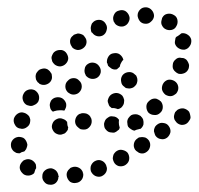

<svg xmlns="http://www.w3.org/2000/svg" viewBox="-20 -396 544 526"><path d="M120 65Q110 65 103 71Q96 77 96 86Q95 95 101 102Q107 110 117 110Q126 111 133 105Q140 98 140 89Q141 89 141 88Q141 88 141 88Q140 86 140 85Q139 77 133 71Q127 66 120 65ZM204 96Q198 104 189 105Q189 105 189 105Q189 105 189 105Q180 107 172 102Q165 96 163 87Q162 83 163 78Q164 74 167 70Q170 67 173 64Q177 62 182 61Q190 60 197 64Q204 68 207 76Q207 77 207 79Q207 79 207 79Q207 79 208 79Q209 89 204 96ZM271 75Q275 66 271 58Q271 57 271 57Q271 57 271 57Q271 56 270 55Q266 47 258 44Q251 41 243 44Q238 46 235 49Q232 52 230 56Q228 60 228 65Q228 69 229 73Q233 82 241 86Q250 90 258 87Q267 83 271 75ZM57 85Q47 85 41 78Q41 78 41 78Q41 78 41 78Q41 78 41 78Q38 75 36 71Q34 67 34 63Q34 58 36 54Q38 50 41 47Q44 43 48 42Q53 40 57 40Q61 40 66 42Q70 44 73 47Q76 50 78 54Q79 58 79 63Q79 63 79 64Q79 64 79 65Q78 66 77 68Q75 73 74 77Q74 77 74 78Q73 78 73 79Q66 85 57 85ZM324 56Q324 55 325 55Q333 49 334 40Q335 31 330 23Q325 17 316 15Q308 13 301 17Q297 19 294 23Q291 26 290 31Q289 35 289 39Q290 44 292 48Q296 56 305 59Q314 61 322 57Q323 56 324 56ZM391 6Q393 -3 388 -11Q385 -15 382 -17Q378 -20 374 -20Q369 -21 365 -20Q360 -20 357 -17Q349 -12 347 -3Q345 6 350 14Q353 18 357 20Q360 23 365 24Q369 25 374 24Q378 23 382 20Q389 15 391 6ZM46 19Q47 18 48 18Q48 17 49 16Q52 13 53 9Q55 4 55 0Q54 -5 52 -9Q50 -13 47 -16Q44 -19 39 -20Q35 -21 31 -21Q21 -20 15 -13Q9 -6 10 3Q10 7 12 11Q14 15 17 18Q21 21 25 23Q29 24 34 24Q34 24 34 24Q34 24 34 24Q37 22 39 21Q43 20 46 19ZM438 -19Q445 -25 447 -34Q448 -43 442 -51Q437 -58 428 -59Q419 -61 411 -55Q408 -53 405 -49Q403 -45 402 -41Q401 -36 403 -32Q404 -28 406 -24Q412 -16 421 -15Q430 -13 438 -19ZM161 -34Q158 -30 153 -29Q149 -27 145 -27Q140 -27 136 -29Q128 -32 124 -41Q120 -49 124 -58Q127 -66 136 -70Q144 -74 153 -70Q156 -69 159 -67Q162 -64 164 -62Q164 -61 164 -60Q164 -53 167 -46Q167 -45 166 -44Q166 -42 166 -41Q164 -37 161 -34ZM294 -33Q290 -32 286 -33Q281 -33 277 -35Q273 -37 270 -41Q267 -44 266 -48Q265 -53 265 -57Q266 -62 268 -66Q270 -70 273 -72Q277 -75 281 -77Q285 -78 290 -77Q294 -77 298 -75Q302 -73 305 -69Q305 -69 306 -68Q306 -68 306 -68Q305 -61 306 -54Q307 -50 308 -46Q307 -44 306 -41Q304 -39 302 -38Q299 -35 294 -33ZM329 -58Q328 -62 329 -66Q330 -71 333 -74Q336 -78 339 -80Q340 -81 341 -81Q342 -81 343 -82Q347 -83 352 -83Q356 -83 360 -81Q362 -80 364 -79Q366 -78 367 -76Q368 -75 369 -74Q370 -72 371 -71Q371 -70 372 -69Q374 -62 373 -55Q371 -48 365 -43Q362 -43 360 -42Q354 -41 348 -38Q343 -39 339 -42Q334 -45 331 -49Q329 -53 329 -58ZM230 -56Q233 -65 229 -74Q229 -74 229 -74Q228 -74 228 -74Q228 -76 227 -77Q225 -80 222 -82Q219 -84 216 -85Q211 -86 207 -86Q203 -86 199 -84H198Q190 -80 187 -71Q184 -62 188 -54Q190 -50 194 -47Q197 -44 201 -42Q206 -41 210 -41Q215 -41 219 -43Q227 -48 230 -56ZM21 -54Q16 -62 18 -71Q21 -80 29 -85Q37 -90 46 -87Q50 -86 54 -83Q58 -80 60 -77Q62 -73 63 -68Q63 -64 62 -59Q60 -52 54 -48Q48 -43 40 -43Q38 -43 35 -44Q35 -44 34 -44Q34 -44 34 -44Q25 -46 21 -54ZM498 -65Q501 -68 502 -73Q502 -77 501 -81Q500 -86 498 -90Q492 -97 483 -99Q474 -100 466 -95Q463 -92 460 -89Q458 -85 457 -80Q456 -76 457 -72Q458 -67 461 -64Q466 -56 476 -54Q485 -53 492 -58Q496 -61 498 -65ZM426 -103Q426 -112 420 -119Q419 -119 419 -119Q419 -119 419 -119Q418 -120 416 -122Q413 -123 410 -125Q407 -126 404 -126Q399 -126 395 -124Q391 -122 388 -119Q381 -113 381 -104Q381 -94 387 -87Q394 -81 403 -81Q412 -80 419 -87Q426 -93 426 -103ZM119 -118V-119Q124 -127 133 -129Q142 -131 150 -127Q158 -122 161 -113Q163 -104 158 -96Q158 -95 157 -94Q157 -94 156 -93Q151 -94 145 -94Q136 -94 127 -91Q126 -90 125 -90Q118 -95 117 -103Q115 -111 119 -118ZM275 -120Q276 -125 278 -129Q282 -137 291 -140Q300 -143 308 -139Q312 -137 315 -134Q318 -130 319 -126Q321 -122 320 -118Q320 -113 318 -109Q316 -105 312 -101Q308 -98 303 -97Q298 -99 292 -100Q289 -100 286 -100Q283 -102 280 -105Q278 -108 277 -112Q275 -116 275 -120ZM43 -121Q40 -130 44 -138Q48 -147 57 -150Q66 -153 75 -149Q83 -144 86 -136Q89 -127 85 -118Q81 -111 73 -108Q66 -104 58 -107Q56 -107 55 -108Q55 -108 55 -108Q55 -108 54 -108Q46 -112 43 -121ZM468 -160Q466 -169 458 -174Q458 -174 458 -174Q458 -174 458 -174Q456 -175 454 -176Q446 -179 439 -177Q431 -174 427 -167Q425 -164 424 -159Q423 -155 424 -150Q425 -146 428 -142Q430 -139 434 -136Q438 -134 442 -133Q446 -132 451 -133Q455 -134 459 -137Q463 -139 465 -143Q470 -151 468 -160ZM159 -159Q159 -169 166 -175Q172 -182 182 -182Q191 -182 197 -175Q204 -169 204 -159Q204 -150 197 -143Q192 -138 184 -137Q176 -136 169 -141Q167 -142 166 -143Q166 -143 166 -143Q166 -143 166 -143Q159 -150 159 -159ZM315 -189Q320 -196 329 -198Q339 -200 346 -195Q350 -192 353 -189Q355 -185 356 -181Q357 -176 356 -172Q355 -167 353 -164Q350 -160 346 -157Q343 -155 338 -154Q334 -153 330 -154Q326 -154 323 -156Q322 -157 321 -158Q313 -163 312 -172Q310 -181 315 -189ZM81 -174Q78 -178 78 -182Q77 -187 78 -191Q79 -196 82 -199Q85 -203 88 -205Q92 -207 97 -208Q101 -209 105 -208Q110 -207 113 -204Q117 -201 119 -197Q122 -194 122 -189Q123 -185 122 -180Q121 -176 118 -172Q113 -166 105 -164Q97 -162 89 -166Q88 -167 87 -167Q87 -167 87 -167Q87 -168 87 -168Q83 -170 81 -174ZM212 -207Q213 -216 221 -221Q229 -226 238 -224Q247 -222 252 -214Q257 -207 256 -198Q254 -188 246 -183Q239 -179 231 -180Q223 -181 217 -187Q216 -188 215 -189Q215 -189 215 -190Q215 -190 215 -190Q210 -198 212 -207ZM498 -218Q497 -222 495 -226Q493 -230 490 -233Q486 -236 482 -237Q482 -237 482 -237Q482 -237 482 -237Q477 -237 473 -238Q466 -238 461 -233Q456 -229 454 -223Q453 -218 453 -214Q453 -209 455 -206Q457 -202 461 -199Q464 -196 469 -194Q477 -192 486 -196Q494 -200 497 -209Q498 -213 498 -218ZM299 -206Q295 -205 291 -206Q286 -207 283 -210Q281 -211 279 -213Q278 -214 276 -216Q275 -220 274 -223Q273 -223 273 -223Q273 -224 273 -224Q272 -233 277 -241Q282 -249 291 -250Q301 -252 308 -247Q316 -241 318 -232Q315 -230 313 -226Q309 -220 308 -213Q304 -210 300 -206Q300 -206 300 -206Q300 -206 299 -206ZM123 -228Q122 -232 121 -237Q121 -241 123 -245Q125 -250 128 -253Q135 -259 144 -259Q153 -260 160 -253Q166 -246 167 -237Q167 -228 160 -221Q154 -215 145 -214Q137 -214 130 -219Q129 -220 129 -220Q129 -221 128 -221Q128 -221 128 -221Q125 -224 123 -228ZM172 -285Q173 -294 181 -299V-300Q181 -300 181 -300Q181 -300 181 -300Q185 -302 189 -303Q193 -305 197 -304Q202 -303 206 -301Q210 -299 212 -295Q218 -288 217 -279Q216 -270 208 -264Q201 -259 193 -259Q184 -260 178 -266Q178 -267 177 -267Q177 -268 177 -268Q177 -268 177 -268Q171 -276 172 -285ZM494 -301Q487 -306 477 -305Q477 -305 477 -304Q476 -304 476 -304Q474 -302 471 -300Q467 -297 463 -295Q460 -292 460 -287Q459 -283 459 -278Q461 -269 469 -264Q477 -259 486 -260Q495 -262 500 -270Q505 -277 504 -287Q502 -296 494 -301ZM232 -332Q235 -335 238 -338Q239 -338 239 -338Q239 -338 240 -339Q248 -343 257 -341Q266 -338 270 -330Q275 -322 272 -313Q270 -304 262 -299Q254 -295 246 -297Q238 -299 233 -306Q232 -307 231 -307Q229 -311 229 -315Q228 -319 229 -323Q230 -328 232 -332ZM438 -358Q448 -360 456 -355Q464 -351 466 -342Q468 -332 463 -324Q459 -316 450 -314Q440 -312 432 -317Q427 -320 424 -326Q421 -331 422 -338Q423 -342 424 -346Q424 -346 424 -347Q424 -347 425 -348Q429 -356 438 -358ZM293 -357Q297 -365 306 -367Q315 -370 323 -366Q331 -361 334 -352Q337 -344 332 -335Q328 -327 319 -324Q311 -322 304 -325Q296 -328 293 -335Q292 -337 291 -338Q291 -339 291 -339Q291 -339 291 -339Q288 -348 293 -357ZM380 -376Q380 -376 381 -376Q390 -375 396 -368Q402 -361 402 -352Q401 -343 394 -337Q387 -330 378 -331Q371 -331 365 -336Q360 -341 358 -348Q357 -351 357 -354Q357 -363 364 -370Q370 -376 379 -376Q380 -376 380 -376Z"/></svg>

Font: FRB American Cursive Guidelines Dotted Extrabold
Style: Bold Italic
Weight: 800
Italic angle: -25°
Version: Version 2.0;Modular Font Editor K font №1